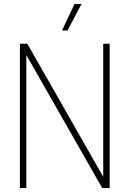

<svg xmlns="http://www.w3.org/2000/svg" viewBox="-20 -964 664 984"><path d="M82 0V-740H120L509 -58V-740H542V0H504L115 -682V0ZM298 -808 362 -944H398L326 -808Z"/></svg>

Font: Encode Sans Condensed Thin
Style: Regular
Weight: 100
Width: 3
Designer: Multiple Designers
Foundry: Impallari Type
Version: Version 3.000; ttfautohint (v1.8.3) -l 8 -r 50 -G 200 -x 14 